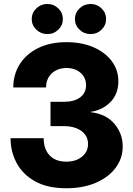

<svg xmlns="http://www.w3.org/2000/svg" viewBox="-20 -956 686 987"><path d="M321.3 11.7Q223.1 11.7 159.7 -24.2Q96.2 -60.1 65.2 -118.7Q34.2 -177.2 34.2 -245.6H204.6Q204.6 -189 235.4 -157Q266.1 -125 320.3 -125Q370.1 -125 401.4 -150.4Q432.6 -175.8 432.6 -215.8Q432.6 -257.3 398.7 -282.5Q364.7 -307.6 307.6 -307.6H239.7V-432.6H307.6Q361.3 -432.6 391.8 -455.3Q422.4 -478 422.4 -517.6Q422.4 -556.6 394.3 -581.5Q366.2 -606.4 321.8 -606.4Q275.9 -606.4 246.3 -578.9Q216.8 -551.3 216.8 -506.3H48.3Q48.3 -572.8 81.3 -625.5Q114.3 -678.2 175.8 -708.7Q237.3 -739.3 321.8 -739.3Q399.9 -739.3 460 -713.4Q520 -687.5 554.2 -642.1Q588.4 -596.7 588.4 -538.1Q588.4 -473.1 547.9 -431.6Q507.3 -390.1 445.8 -380.9V-379.4Q525.4 -370.1 568.1 -319.6Q610.8 -269 610.8 -203.6Q610.8 -141.6 574.2 -93Q537.6 -44.4 472.4 -16.4Q407.2 11.7 321.3 11.7ZM223.1 -780.8Q190.4 -780.8 166.7 -803.5Q143.1 -826.2 143.1 -858.4Q143.1 -890.1 166.7 -912.8Q190.4 -935.5 223.1 -935.5Q256.3 -935.5 279.8 -912.8Q303.2 -890.1 303.2 -858.4Q303.2 -826.2 279.8 -803.5Q256.3 -780.8 223.1 -780.8ZM445.3 -780.8Q412.1 -780.8 388.7 -803.5Q365.2 -826.2 365.2 -858.4Q365.2 -890.1 388.7 -912.8Q412.1 -935.5 445.3 -935.5Q478.5 -935.5 502 -912.8Q525.4 -890.1 525.4 -858.4Q525.4 -826.2 502 -803.5Q478.5 -780.8 445.3 -780.8Z"/></svg>

Font: Inter Display Extra Bold
Style: Regular
Weight: 800
Designer: Rasmus Andersson
Foundry: rsms
Version: Version 4.000;git-4fc901f